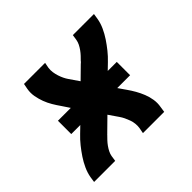

<svg xmlns="http://www.w3.org/2000/svg" viewBox="-128 -693 856 856"><g transform="rotate(-45 300.0 -265.0)"><path d="M23 0 27 -27Q31 -50 41.5 -73Q52 -96 66 -117Q80 -138 96 -158Q112 -178 131 -196L159 -223H102V-307H183L159 -343Q147 -360 136 -378.5Q125 -397 117.5 -417Q110 -437 106 -459Q102 -481 106 -504L111 -530H244L239 -504Q237 -490 239 -476.5Q241 -463 245 -450.5Q249 -438 254.5 -426.5Q260 -415 267 -405L298 -360L352 -413Q354 -415 356.5 -417Q359 -419 361 -421V-422Q370 -431 378.5 -440Q387 -449 394.5 -459.5Q402 -470 407.5 -481Q413 -492 415 -504L419 -530H552L548 -504Q544 -480 533.5 -457Q523 -434 509 -413Q495 -392 479 -372Q463 -352 444 -334L416 -307H473V-223H392L417 -187Q429 -170 439.5 -151.5Q450 -133 458 -113Q466 -93 469.5 -71Q473 -49 469 -27L465 0H331L336 -27Q338 -40 336.5 -53.5Q335 -67 330.5 -79.5Q326 -92 320.5 -103.5Q315 -115 308 -125L277 -170L223 -117Q221 -115 219 -113Q217 -111 215 -109H214V-108Q205 -99 196.5 -90Q188 -81 180.5 -70.5Q173 -60 167.5 -49Q162 -38 160 -27L156 0Z"/></g></svg>

Font: Iosevka Curly XBdExObl
Style: Regular
Weight: 800
Width: 7
Italic angle: -9°
Monospace: yes
Designer: Belleve Invis
Foundry: Belleve Invis
Version: Version 11.1.0; ttfautohint (v1.8.3)